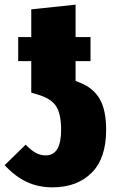

<svg xmlns="http://www.w3.org/2000/svg" viewBox="-35 -784 489 823"><path d="M420 -227Q420 -105 357.5 -43Q295 19 190 19Q128 19 78 -5Q28 -29 -15 -76L75 -164Q98 -140 118 -129Q138 -118 161 -118Q227 -118 227 -227Q227 -295 206 -328Q185 -361 129 -378L99 -387V-522H43V-625H99V-744L289 -764V-625H353V-522H289V-437L309 -429Q365 -407 392.5 -359.5Q420 -312 420 -227Z"/></svg>

Font: Fira Sans Extra Condensed Black
Style: Regular
Weight: 900
Width: 1
Designer: Carrois Corporate & Edenspiekermann AG
Foundry: Carrois Corporate GbR & Edenspiekermann AG
Version: Version 4.203